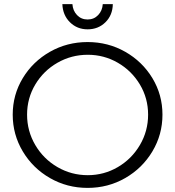

<svg xmlns="http://www.w3.org/2000/svg" viewBox="-20 -910 854 936"><path d="M772 -351Q772 -254 723 -172Q674 -90 590.5 -42Q507 6 407 6Q307 6 223.5 -42Q140 -90 91 -172Q42 -254 42 -351Q42 -448 91 -529Q140 -610 223.5 -657.5Q307 -705 407 -705Q507 -705 590.5 -657.5Q674 -610 723 -529Q772 -448 772 -351ZM112 -351Q112 -271 152 -203Q192 -135 260 -95.5Q328 -56 408 -56Q487 -56 554.5 -95.5Q622 -135 662 -203Q702 -271 702 -351Q702 -431 662 -498Q622 -565 554.5 -604Q487 -643 408 -643Q328 -643 260 -604Q192 -565 152 -498Q112 -431 112 -351ZM407 -815Q438 -815 458.5 -836.5Q479 -858 481 -890H530Q529 -836 494 -801.5Q459 -767 407 -767Q356 -767 321 -801.5Q286 -836 284 -890H333Q335 -858 355.5 -836.5Q376 -815 407 -815Z"/></svg>

Font: Gontserrat Light
Style: Regular
Weight: 300
Designer: Julieta Ulanovsky
Foundry: Julieta Ulanovsky
Version: Version 6.001